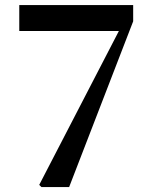

<svg xmlns="http://www.w3.org/2000/svg" viewBox="-20 -761 628 781"><path d="M148.7 0 139.5 -8.9 483.9 -674.2 469.6 -616.5V-634.9H58.4V-740.5H521.7V-674.3L261.2 0Z"/></svg>

Font: Noto Serif JP
Style: Regular
Weight: 200
Designer: Ryoko NISHIZUKA 西塚涼子 (kana & ideographs); Frank Grießhammer (Latin, Greek & Cyrillic); Wenlong ZHANG 张文龙 (bopomofo); San
Foundry: Adobe
Version: Version 2.001;hotconv 1.1.0;makeotfexe 2.6.0